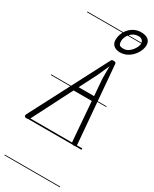

<svg xmlns="http://www.w3.org/2000/svg" viewBox="-442 -1401 1535 1918"><g transform="rotate(30 325.0 -442.0)"><path d="M0 2.5Q-9.5 2.5 -16.5 -1.5Q-23.5 -5.5 -24.8 -13.8Q-26 -22 -19.5 -34L431 -899Q439.5 -915.5 444.2 -923.2Q449 -931 468.5 -931Q484.5 -931 490.8 -925.5Q497 -920 497.5 -910L572 -28Q573.5 -13.5 568 -5.5Q562.5 2.5 546 2.5Q526.5 2.5 521.2 -6.8Q516 -16 515 -27L479.5 -474H269.5L43 -30.5Q33 -10.5 26 -4Q19 2.5 0 2.5ZM297 -527.5H475.5L460 -719.5V-863L400 -729ZM0 2.5Q-9.5 2.5 -16.5 -1.5Q-23.5 -5.5 -24.8 -13.8Q-26 -22 -19.5 -34L431 -899Q439.5 -915.5 444.2 -923.2Q449 -931 468.5 -931Q484.5 -931 490.8 -925.5Q497 -920 497.5 -910L572 -28Q573.5 -13.5 568 -5.5Q562.5 2.5 546 2.5Q526.5 2.5 521.2 -6.8Q516 -16 515 -27L479.5 -474H269.5L43 -30.5Q33 -10.5 26 -4Q19 2.5 0 2.5ZM297 -527.5H475.5L460 -719.5V-863L400 -729ZM476.5 -1034.5Q450 -1034.5 427.8 -1044.5Q405.5 -1054.5 392.5 -1074.2Q379.5 -1094 379.5 -1122.5Q379.5 -1158 392.5 -1192.2Q405.5 -1226.5 430 -1254.2Q454.5 -1282 489 -1298.8Q523.5 -1315.5 566 -1315.5Q617 -1315.5 646 -1293.5Q675 -1271.5 675 -1228.5Q675 -1198.5 661 -1165Q647 -1131.5 620.8 -1101.8Q594.5 -1072 558 -1053.2Q521.5 -1034.5 476.5 -1034.5ZM492 -1083.5Q526 -1083.5 555 -1106.2Q584 -1129 602 -1160.5Q620 -1192 620 -1217.5Q620 -1239 604 -1253.8Q588 -1268.5 566 -1268.5Q522.5 -1268.5 493.2 -1247.2Q464 -1226 449 -1196.2Q434 -1166.5 434 -1141Q434 -1119 438.5 -1106.5Q443 -1094 455.5 -1088.8Q468 -1083.5 492 -1083.5ZM-5 424.5H634.5V432.5H-5ZM-5 -16H634.5V0H-5ZM-5 -501.5H634.5V-493.5H-5ZM-5 -1226H634.5V-1218H-5Z"/></g></svg>

Font: Edu AU VIC WA NT Guides
Style: Regular
Weight: 400
Designer: Tina and Corey Anderson, Eben Sorkin, Mirko Velimirovic
Foundry: Google for Education
Version: Version 1.001